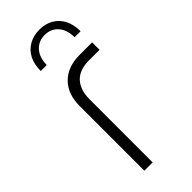

<svg xmlns="http://www.w3.org/2000/svg" viewBox="-229 -731 767 767"><g transform="rotate(-45 154.5 -347.5)"><path d="M182 -695Q215 -695 240.5 -680.5Q266 -666 280 -639Q294 -612 294 -574H260Q260 -616 238.5 -640.5Q217 -665 182 -665Q147 -665 125 -640.5Q103 -616 103 -574H69Q69 -612 83 -639Q97 -666 123 -680.5Q149 -695 182 -695ZM80 0V-365Q80 -433 118.5 -471.5Q157 -510 225 -510H295V-468H235Q182 -468 154.5 -439Q127 -410 127 -356V0Z"/></g></svg>

Font: MuseoModerno Thin ExtraLight
Style: Regular
Weight: 250
Version: Version 1.002